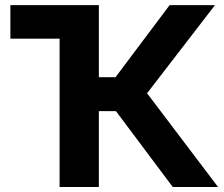

<svg xmlns="http://www.w3.org/2000/svg" viewBox="-20 -748 897 768"><path d="M293.4 -593.2H21.5V-727.5H293.4ZM218.4 -727.5H375.4V-439.1H442L658.5 -727.5H839.9L568.3 -375L852.2 0H671L443.8 -303.5H375.4V0H218.4Z"/></svg>

Font: Intratopia Thin
Style: Regular
Weight: 100
Designer: Rasmus Andersson
Foundry: rsms
Version: Version 3.000;Glyphs 3.2.3 (3260)